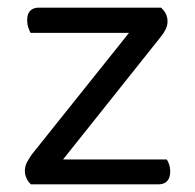

<svg xmlns="http://www.w3.org/2000/svg" viewBox="-20 -482 509 502"><path d="M93 0H61Q54 -6 49.5 -15.5Q45 -25 45 -35Q45 -47 50.5 -57.5Q56 -68 63 -78L370 -462H401Q409 -455 413.5 -446Q418 -437 418 -426Q418 -415 413 -405Q408 -395 399 -384ZM390 -462V-396H60Q57 -401 54 -410Q51 -419 51 -429Q51 -446 59 -454Q67 -462 81 -462ZM67 0V-65H416Q419 -61 422 -52.5Q425 -44 425 -33Q425 -17 417 -8.5Q409 0 394 0Z"/></svg>

Font: Baloo Tamma 2
Style: Regular
Weight: 400
Designer: Divya Kowshik, Shuchita Grover and Ek Type
Foundry: Ek Type
Version: Version 1.700